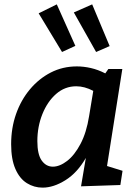

<svg xmlns="http://www.w3.org/2000/svg" viewBox="-20 -848 629 879"><path d="M175 11Q136 11 103 -9.5Q70 -30 50.5 -74.5Q31 -119 31 -188Q31 -262 53.5 -326Q76 -390 117 -439Q158 -488 212.5 -516Q267 -544 332 -544Q363 -544 396 -536.5Q429 -529 462 -512L476 -532H540L470 -88L541 -66L531 -1L351 5L373 -125Q334 -57 279.5 -23Q225 11 175 11ZM222 -85Q253 -85 287 -111Q321 -137 348.5 -189Q376 -241 388 -317L407 -432Q367 -453 329 -453Q277 -453 237 -418Q197 -383 174 -325.5Q151 -268 151 -202Q151 -141 171 -113Q191 -85 222 -85ZM264 -610 157 -787 240 -828 325 -638ZM420 -610 318 -791 402 -828 482 -637Z"/></svg>

Font: Bitter SemiBold
Style: Italic
Weight: 600
Italic angle: -9°
Designer: Sol Matas, and Bitter project Authors
Foundry: Sol Matas
Version: Version 2.001